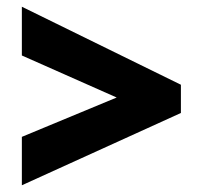

<svg xmlns="http://www.w3.org/2000/svg" viewBox="-20 -647 594 571"><path d="M45 -240V-96L518 -311V-395L45 -627V-482L327 -357Z"/></svg>

Font: Noto Sans SemiCondensed Black
Style: Italic
Weight: 900
Width: 4
Italic angle: -12°
Designer: Monotype Design Team
Foundry: Monotype Imaging Inc.
Version: Version 2.013